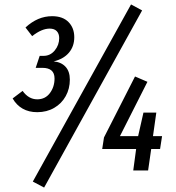

<svg xmlns="http://www.w3.org/2000/svg" viewBox="-20 -769 796 866"><path d="M315 -601Q315 -560 291 -531.5Q267 -503 222 -492Q256 -489 275.5 -468Q295 -447 295 -410Q295 -369 276.5 -335.5Q258 -302 224.5 -282.5Q191 -263 148 -263Q110 -263 82 -279Q54 -295 37 -325L82 -359Q109 -321 148 -321Q184 -321 205 -349Q226 -377 226 -415Q226 -463 171 -463H141L159 -517H176Q207 -517 227 -541.5Q247 -566 247 -597Q247 -617 236 -628.5Q225 -640 204 -640Q168 -640 125 -606L95 -645Q150 -696 215 -696Q263 -696 289 -669.5Q315 -643 315 -601ZM621 -722 179 77 128 50 571 -749ZM702 -97H662L648 0H581L594 -97H441L449 -149L589 -424L645 -400L521 -155H603L627 -261H685L670 -155H711Z"/></svg>

Font: Fira Sans Compressed
Style: Italic
Weight: 400
Width: 1
Italic angle: -8°
Designer: bBox Type GmbH & Carrois Corporate GbR & Edenspiekermann AG
Foundry: bBox Type GmbH & Carrois Corporate GbR & Edenspiekermann AG
Version: Version 4.301